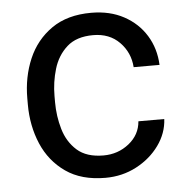

<svg xmlns="http://www.w3.org/2000/svg" viewBox="-45 -581 612 635"><g transform="rotate(-5 261.5 -264.0)"><path d="M280.3 -64.5Q328.6 -64.5 365 -93.5Q401.4 -122.6 404.8 -167H490.7Q488.3 -120.1 459.2 -79.8Q430.2 -39.6 383.3 -14.9Q336.4 9.8 280.3 9.8Q200.7 9.8 148.7 -26.6Q96.7 -63 71 -123Q45.4 -183.1 45.4 -253.9V-274.4Q45.4 -345.2 71 -405.3Q96.7 -465.3 148.9 -501.7Q201.2 -538.1 280.3 -538.1Q342.3 -538.1 388.7 -512.9Q435.1 -487.8 461.7 -444.6Q488.3 -401.4 490.7 -346.7H404.8Q401.4 -395.5 367.9 -429.7Q334.5 -463.9 280.3 -463.9Q224.6 -463.9 193.1 -435.5Q161.6 -407.2 148.7 -363.8Q135.7 -320.3 135.7 -274.4V-253.9Q135.7 -207.5 148.4 -164.1Q161.1 -120.6 192.6 -92.5Q224.1 -64.5 280.3 -64.5Z"/></g></svg>

Font: Vazirmatn RD
Style: Regular
Weight: 400
Designer: Saber Rastikerdar
Foundry: Saber Rastikerdar
Version: Version 32.102